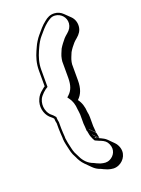

<svg xmlns="http://www.w3.org/2000/svg" viewBox="-183 -860 852 1164"><g transform="rotate(-20 243.0 -278.5)"><path d="M112 -57V-47C113 -36 114 -25 117 -13C124 13 126 36 136 59L146 79C155 100 167 120 183 136L218 171C228 181 240 190 254 196C264 200 273 203 281 208L305 218C329 225 350 229 376 217C411 201 440 157 416 107C412 98 406 90 400 84L365 49C355 39 342 32 327 25C326 25 324 25 323 24L289 -10C288 -11 288 -12 287 -14L322 21C320 8 318 -1 315 -14L280 -49C280 -50 280 -51 279 -52L314 -17C314 -33 312 -42 311 -59V-117C311 -128 310 -139 307 -152C305 -187 296 -215 278 -239C306 -265 319 -300 319 -351V-455C320 -459 320 -464 321 -469C325 -490 334 -507 341 -525C352 -544 363 -558 377 -574L386 -583L400 -595C420 -612 434 -631 436 -658C438 -684 429 -707 413 -723L377 -758C363 -772 344 -781 324 -782C296 -784 276 -773 257 -757C233 -739 211 -712 192 -689C179 -674 162 -647 154 -628L144 -606C129 -572 117 -535 117 -488V-386C110 -383 105 -377 97 -371C80 -358 68 -343 61 -327C40 -283 52 -233 80 -205C88 -197 97 -192 103 -184C103 -183 104 -182 105 -181C105 -172 106 -162 109 -151V-115C109 -99 111 -71 112 -57ZM308 17C305 16 303 15 300 14C298 11 296 7 295 4ZM120 -181V-187C113 -194 109 -201 100 -208C71 -228 55 -278 75 -321C85 -342 114 -368 132 -377V-488C132 -532 144 -567 158 -600L168 -622C176 -640 191 -666 203 -679C223 -703 244 -728 266 -745C285 -759 299 -770 323 -768C359 -765 389 -734 386 -695C384 -673 373 -656 355 -641L341 -629L331 -619C317 -602 304 -586 292 -566C286 -549 275 -532 271 -506C270 -499 270 -496 269 -491V-386C269 -337 257 -307 233 -285L223 -276L231 -265C247 -244 255 -219 257 -186C258 -174 261 -162 261 -152V-93C262 -75 264 -67 264 -52V-46L266 -44C270 -25 271 -11 277 0L281 10C283 15 287 21 290 26C301 30 314 38 323 40C346 50 358 58 367 78C386 119 364 154 335 168C314 178 298 175 275 169L253 160C241 153 234 151 225 147C195 133 174 106 160 73L150 53C141 32 139 11 132 -16C130 -27 128 -38 127 -47V-58C126 -72 124 -100 124 -115V-153C122 -163 120 -173 120 -181Z"/></g></svg>

Font: Blanket
Style: Poster
Weight: 900
Foundry: Cannot Into Space Fonts
Version: Version 0.9